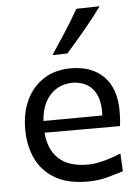

<svg xmlns="http://www.w3.org/2000/svg" viewBox="-57 -870 673 926"><g transform="rotate(-5 279.5 -407.5)"><path d="M329.1 11.7Q233.9 11.7 172.4 -24.2Q110.8 -60.1 81.1 -122.8Q51.3 -185.5 51.3 -266.1Q51.3 -345.7 80.6 -407.5Q109.9 -469.2 164.8 -504.4Q219.7 -539.6 296.4 -539.6Q397 -539.6 454.8 -481.4Q512.7 -423.3 512.7 -312Q512.7 -272.5 507.8 -241.2H143.1Q148.4 -161.6 196 -115.7Q243.7 -69.8 338.9 -69.8Q370.6 -69.8 413.8 -80.8Q457 -91.8 498.5 -109.9L502.9 -22.9Q471.7 -13.2 427 -0.7Q382.3 11.7 329.1 11.7ZM427.7 -299.8Q432.1 -381.3 398.2 -424.6Q364.3 -467.8 297.9 -469.7Q228.5 -467.8 187.7 -421.1Q147 -374.5 142.6 -297.9ZM213.4 -610.8Q249.5 -664.6 283.4 -717.3Q317.4 -770 347.7 -823.2L460.4 -825.7Q420.9 -771 376.5 -717.8Q332 -664.6 285.6 -612.3Z"/></g></svg>

Font: Pinar-DS1-FD Medium
Style: Regular
Weight: 500
Designer: Amin Abedi
Version: Version 3.000